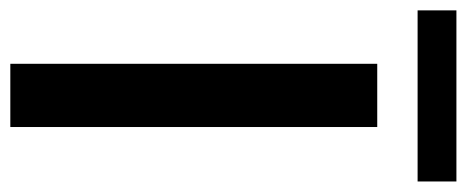

<svg xmlns="http://www.w3.org/2000/svg" viewBox="-309 -618 904 372"><g transform="rotate(90 143.0 -432.0)"><path d="M203.1 -710.9V0H80.6V-710.9ZM308.6 -864.3V-789.1H-22.9V-864.3Z"/></g></svg>

Font: Vazirmatn UI Medium
Style: Regular
Weight: 500
Designer: Saber Rastikerdar
Foundry: Saber Rastikerdar
Version: Version 33.003